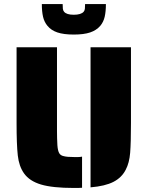

<svg xmlns="http://www.w3.org/2000/svg" viewBox="-20 -922 730 950"><path d="M99 -64Q74 -99 68 -153Q62 -207 62 -314V-688H262V-274Q262 -237 264 -203Q266 -176 273 -164Q280 -152 297 -149Q312 -145 345 -145H368Q376 -145 386 -147V7Q379 8 366 8H345Q240 8 183 -9Q126 -26 99 -64ZM428 -688H628V-314Q628 -216 624 -166Q620 -116 602 -82Q582 -43 541 -22Q500 -1 428 5ZM215 -794Q199 -813 193 -839Q187 -865 187 -902H290Q290 -887 291 -878.5Q292 -870 297 -864Q309 -849 345 -849Q381 -849 394 -864Q399 -870 400 -878.5Q401 -887 401 -902H504Q504 -865 498 -839Q492 -813 476 -794Q457 -772 426 -761.5Q395 -751 345 -751Q295 -751 264 -761.5Q233 -772 215 -794Z"/></svg>

Font: Saira Stencil One
Style: Regular
Weight: 400
Designer: Hector Gatti with collaboration of the Omnibus-Type team
Foundry: Omnibus-Type
Version: Version 1.004